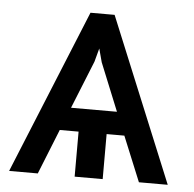

<svg xmlns="http://www.w3.org/2000/svg" viewBox="-44 -572 621 616"><g transform="rotate(5 267.0 -264.0)"><path d="M365.7 -145H308.6V0H218.3V-145H157.7L99.6 0H7.3L223.1 -528.3H300.8L518.1 0H425.3ZM187.5 -219.2H335.4L272.9 -373L261.2 -416.5L249.5 -373Z"/></g></svg>

Font: RobotoInd
Style: Regular
Weight: 400
Designer: Google
Version: Version 2.001101; 2014